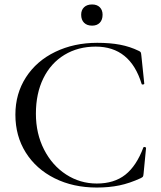

<svg xmlns="http://www.w3.org/2000/svg" viewBox="-20 -828 724 861"><path d="M602 -600Q609 -597 611 -593.5Q613 -590 614 -578L627 -453Q627 -450 621.5 -449Q616 -448 615 -452Q564 -619 409 -619Q330 -619 269 -582Q208 -545 174.5 -477Q141 -409 141 -318Q141 -229 177.5 -157.5Q214 -86 276.5 -45.5Q339 -5 414 -5Q492 -5 542 -44.5Q592 -84 623 -167Q624 -169 628 -169Q630 -169 632.5 -167.5Q635 -166 635 -165L624 -51Q623 -39 621 -36Q619 -33 611 -29Q561 -6 515 3.5Q469 13 414 13Q308 13 225 -28.5Q142 -70 95.5 -144Q49 -218 49 -314Q49 -408 96.5 -481.5Q144 -555 228 -595.5Q312 -636 416 -636Q474 -636 518.5 -627.5Q563 -619 602 -600ZM344 -762Q344 -783 357 -795.5Q370 -808 393 -808Q415 -808 427.5 -795.5Q440 -783 440 -762Q440 -739 427.5 -726Q415 -713 393 -713Q370 -713 357 -726Q344 -739 344 -762Z"/></svg>

Font: Cormorant Garamond Medium
Style: Regular
Weight: 500
Designer: Christian Thalmann (Catharsis Fonts)
Foundry: Catharsis Fonts
Version: Version 4.000